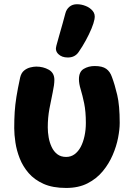

<svg xmlns="http://www.w3.org/2000/svg" viewBox="-20 -880 641 916"><path d="M295.6 16.7Q231.4 16.7 187.9 -2.8Q144.3 -22.3 116.6 -54.3Q88.9 -86.3 74 -124.6Q59.1 -162.8 53.5 -200.6Q47.9 -238.4 47.9 -268.1Q47.9 -311.3 50.1 -345.7Q52.3 -380 58.4 -418.4Q64.6 -456.9 76.1 -510.1Q81.4 -532.2 94.6 -543.1Q107.7 -554 124.1 -558.2Q140.4 -562.3 153.3 -562.3Q186.1 -562.3 212.8 -547.3Q239.4 -532.2 239.4 -499Q239.4 -476 231.6 -440.1Q223.7 -404.1 215.8 -361.2Q207.9 -318.2 207.9 -272.4Q207.9 -248.8 212.2 -224.4Q216.4 -200.1 226.5 -178.6Q236.6 -157.1 253.5 -144.2Q270.4 -131.3 295.6 -131.3Q318.4 -131.3 335.9 -144.2Q353.4 -157.1 365.2 -179.3Q376.9 -201.6 383.2 -230.9Q389.6 -260.3 389.6 -293.3Q389.6 -347.9 381.6 -386.7Q373.6 -425.4 365.1 -453.1Q356.6 -480.7 356.6 -501.7Q356.6 -537.9 379.5 -551.4Q402.4 -565 431.7 -565Q468 -565 486.6 -551.8Q505.1 -538.7 514 -512.6Q527.6 -476.6 539.3 -426.9Q551.1 -377.2 551.1 -293.3Q551.1 -262.7 543.3 -222.4Q535.6 -182.2 517.6 -140.5Q499.7 -98.8 470.3 -63.1Q440.9 -27.4 397.8 -5.4Q354.7 16.7 295.6 16.7ZM303.3 -605.7Q274.9 -605.7 258.3 -622Q241.7 -638.3 249 -662.1Q254.2 -681 262.2 -709.7Q270.1 -738.3 278.7 -767.7Q287.2 -797 291.9 -816.3Q296.9 -835.8 311.3 -847.8Q325.8 -859.8 347.3 -859.8Q367.8 -859.8 388.4 -851.7Q409.1 -843.7 422.3 -827.9Q435.6 -812.1 430.8 -788.3Q427.3 -769.6 416.3 -743Q405.2 -716.4 389.4 -687.4Q373.6 -658.3 355.2 -631.8Q346.9 -619.4 334.1 -612.6Q321.3 -605.7 303.3 -605.7Z"/></svg>

Font: Playpen Sans
Style: Regular
Weight: 400
Designer: Laura Meseguer, Veronika Burian, José Scaglione, Kostas Bartsokas, Vera Evstafieva, Tom Grace, Yorlmar Campos
Foundry: TypeTogether
Version: Version 2.000